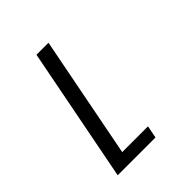

<svg xmlns="http://www.w3.org/2000/svg" viewBox="-207 -678 1016 1016"><g transform="rotate(-45 301.0 -169.5)"><path d="M85.9 208H368.7L382.3 138.2H189.5L322.8 -546.9H232.9Z"/></g></svg>

Font: Hack
Style: Oblique
Weight: 400
Italic angle: -12°
Monospace: yes
Designer: Christopher Simpkins
Foundry: Christopher Simpkins
Version: Version 2.010